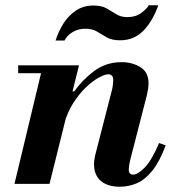

<svg xmlns="http://www.w3.org/2000/svg" viewBox="-20 -698 649 729"><path d="M435 11Q389 11 363 -11Q337 -33 337 -75Q337 -85 338.5 -92.5Q340 -100 341 -107L405 -356Q407 -363 408.5 -375Q410 -387 410 -394Q410 -405 405 -410.5Q400 -416 391 -416Q378 -416 354.5 -403Q331 -390 305.5 -365.5Q280 -341 258 -306.5Q236 -272 224 -229L255 -351H262Q292 -394 337 -428Q382 -462 442 -462Q482 -462 513 -443Q544 -424 544 -382Q544 -364 538 -338L474 -89Q471 -76 470 -68Q469 -60 469 -55Q469 -35 485 -35Q504 -35 530.5 -63Q557 -91 584 -155L609 -146Q586 -84 558 -49.5Q530 -15 499 -2Q468 11 435 11ZM35 0 143 -450H280L168 0ZM49 -420V-450H268V-420ZM191 -544Q202 -579 221 -609Q240 -639 268.5 -658Q297 -677 334 -677Q366 -677 385 -666Q404 -655 421.5 -644Q439 -633 464 -633Q495 -633 516.5 -649Q538 -665 545 -678H581Q560 -618 524.5 -581.5Q489 -545 436 -545Q405 -545 385.5 -556Q366 -567 348.5 -578Q331 -589 304 -589Q277 -589 255.5 -576Q234 -563 225 -544Z"/></svg>

Font: Libre Bodoni
Style: Italic
Weight: 400
Italic angle: -13°
Designer: Pablo Impallari, Rodrigo Fuenzalida
Foundry: Impallari Type
Version: Version 2.005;gftools[0.9.23]